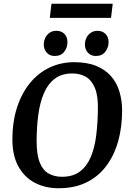

<svg xmlns="http://www.w3.org/2000/svg" viewBox="-20 -991 693 1022"><path d="M292 11Q221 11 165.5 -18Q110 -47 78 -105Q46 -163 46 -247Q46 -344 71 -420Q96 -496 140.5 -550Q185 -604 245 -632Q305 -660 375 -660Q444 -660 492.5 -640Q541 -620 571.5 -585Q602 -550 616 -502.5Q630 -455 630 -402Q630 -313 608.5 -237.5Q587 -162 544.5 -106Q502 -50 439 -19.5Q376 11 292 11ZM310 -50Q369 -50 406 -78.5Q443 -107 463.5 -156Q484 -205 492 -269.5Q500 -334 501 -406Q503 -480 485.5 -522Q468 -564 437.5 -582Q407 -600 365 -600Q308 -600 271 -571.5Q234 -543 213 -493Q192 -443 183.5 -377.5Q175 -312 175 -239Q175 -167 191.5 -126Q208 -85 238.5 -67.5Q269 -50 310 -50ZM490 -693Q464 -693 448 -710.5Q432 -728 432 -754Q432 -772 439.5 -788.5Q447 -805 462.5 -816Q478 -827 499 -827Q525 -827 541.5 -810.5Q558 -794 558 -766Q558 -738 540.5 -715.5Q523 -693 490 -693ZM271 -693Q245 -693 229 -710.5Q213 -728 213 -754Q213 -772 220.5 -788.5Q228 -805 243 -816Q258 -827 280 -827Q307 -827 323 -810.5Q339 -794 339 -766Q339 -738 322 -715.5Q305 -693 271 -693ZM245 -896 254 -971H580L571 -896Z"/></svg>

Font: Faustina SemiBold
Style: Italic
Weight: 600
Italic angle: -8°
Designer: Alfonso Garcia
Foundry: http://www.omnibus-type.com
Version: Version 1.200